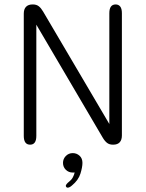

<svg xmlns="http://www.w3.org/2000/svg" viewBox="-20 -643 659 864"><path d="M115.5 8Q87 8 87 -31.5V-581.5Q87 -602 97.2 -612.5Q107.5 -623 126.5 -623H128Q144 -623 154.5 -614.8Q165 -606.5 174 -591L472 -85V-583.5Q472 -623 500.5 -623Q513.5 -623 521 -613.5Q528.5 -604 528.5 -583.5V-33.5Q528.5 -13.5 518.8 -2.8Q509 8 489.5 8H488Q472 8 461.5 -0.2Q451 -8.5 442 -24L143.5 -532V-31.5Q143.5 8 115.5 8ZM307.5 46Q325 46 338 57.8Q351 69.5 351 90Q351 109 342 138.2Q333 167.5 304 191.5Q298.5 196.5 293.5 199Q288.5 201.5 284.5 201.5Q280.5 201.5 278.2 198.5Q276 195.5 276 194Q276 190 280 185Q284 180 291 174.5Q301.5 166.5 307.5 155.5Q313.5 144.5 316 133Q314.5 133.5 311.8 133.5Q309 133.5 307.5 133.5Q289 133.5 276.2 121Q263.5 108.5 263.5 90Q263.5 72 276.2 59Q289 46 307.5 46Z"/></svg>

Font: Sono Monospace Light
Style: Regular
Weight: 300
Version: Version 2.112